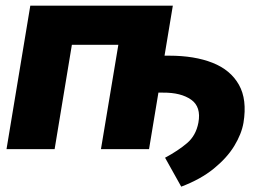

<svg xmlns="http://www.w3.org/2000/svg" viewBox="-20 -536 947 690"><path d="M601.1 -515.6 571.3 -335.9H588.4Q679.2 -335.9 743.9 -310.3Q808.6 -284.7 838.6 -231.4Q868.7 -178.2 855 -94.7Q848.1 -54.7 822 -11.7Q795.9 31.2 748.5 69.8Q701.2 108.4 631.3 134.8L573.2 30.8Q620.6 5.4 652.3 -21.7Q684.1 -48.8 692.9 -94.7Q703.6 -151.9 667 -177.7Q630.4 -203.6 565.9 -203.1H549.3L515.6 0H342.8L405.3 -375H238.3L176.3 0H3.4L88.9 -515.6Z"/></svg>

Font: Inter Display Extra Bold
Style: Italic
Weight: 800
Italic angle: -9.39999°
Designer: Rasmus Andersson
Foundry: rsms
Version: Version 4.000;git-4fc901f